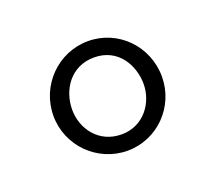

<svg xmlns="http://www.w3.org/2000/svg" viewBox="-52 -675 371 331"><g transform="rotate(-20 133.5 -509.5)"><path d="M34 -509C34 -454 79 -409 134 -409C189 -409 233 -454 233 -509C233 -565 189 -610 134 -610C79 -610 34 -565 34 -509ZM199 -508C199 -474 175 -439 134 -439C92 -439 68 -473 68 -508C68 -544 91 -580 134 -580C179 -580 199 -541 199 -508Z"/></g></svg>

Font: Libertinus Math
Style: Regular
Weight: 400
Designer: Philipp H. Poll, Khaled Hosny
Foundry: Caleb Maclennan
Version: Version 7.050;RELEASE